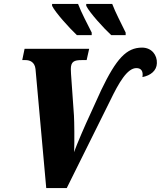

<svg xmlns="http://www.w3.org/2000/svg" viewBox="-20 -964 824 984"><path d="M550 -784H624V-797C602 -843 572 -899 555 -944H422V-934C439 -899 511 -820 550 -784ZM374 -784H450V-797C427 -843 397 -899 380 -944H247V-934C264 -899 336 -820 374 -784ZM162 -610 217 0H322L545 -449C589 -540 632 -615 679 -615C703 -615 715 -600 710 -569C752 -577 783 -602 784 -640C786 -681 758 -720 708 -720C628 -720 576 -663 499 -503L438 -369C425 -342 371 -220 360 -184C362 -246 361 -340 359 -372L344 -585C344 -591 343 -602 343 -610C343 -649 361 -656 398 -656H424L437 -714H106L94 -656H111C132 -656 158 -647 162 -610Z"/></svg>

Font: Noto Serif Condensed Black
Style: Italic
Weight: 900
Width: 3
Italic angle: -12°
Designer: Monotype Design Team
Foundry: Monotype Imaging Inc.
Version: Version 2.013